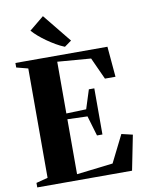

<svg xmlns="http://www.w3.org/2000/svg" viewBox="-104 -1058 852 1129"><g transform="rotate(-10 322.0 -493.0)"><path d="M94.5 -45V-698L25.5 -716V-743H575L591 -561H528L468.5 -691.5L269 -707.5V-398.5L388 -402.5L424 -515.5H456.5V-240H424L388.5 -360L269 -364V-36L485.5 -61.5L566.5 -223.5L632.5 -208L591 0H25V-27ZM328 -786.5Q302 -797 276 -812.2Q250 -827.5 226 -844.5Q202 -861.5 181.5 -879.2Q161 -897 145.5 -914.5L232.5 -986L370.5 -816L329.5 -786.5Z"/></g></svg>

Font: Merriweather 120pt ExtraBold
Style: Regular
Weight: 800
Version: Version 2.100